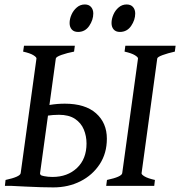

<svg xmlns="http://www.w3.org/2000/svg" viewBox="-20 -816 791 843"><path d="M214.8 0H1.5L4.4 -25.9Q68.4 -39.6 70.8 -55.7L140.1 -559.1Q140.6 -564.9 126.5 -573.7Q112.3 -582.5 81.5 -589.4L85.4 -615.2H308.6L305.2 -589.4Q274.4 -583.5 250.2 -575Q226.1 -566.4 225.1 -559.1L155.8 -54.7Q155.3 -48.3 168.7 -40.3Q182.1 -32.2 217.8 -24.9ZM214.4 6.8Q192.4 6.8 159.9 5.9Q127.4 4.9 92.3 3.2Q57.1 1.5 27.8 0L145 -54.2Q157.2 -45.9 174.1 -42.5Q190.9 -39.1 210.4 -39.1Q276.4 -39.1 318.1 -78.6Q359.9 -118.2 359.9 -186Q359.9 -218.8 347.9 -247.6Q335.9 -276.4 309.1 -294.2Q282.2 -312 238.8 -312Q212.9 -312 186 -307.9Q159.2 -303.7 143.6 -300.3L144 -343.3Q168 -350.1 199.7 -355.5Q231.4 -360.8 264.6 -360.8Q354 -360.8 401.6 -318.6Q449.2 -276.4 449.2 -207Q449.2 -143.1 417.7 -95Q386.2 -46.9 333 -20Q279.8 6.8 214.4 6.8ZM657.2 0H446.3L449.7 -25.9Q514.2 -39.6 516.6 -55.7L585.9 -559.1Q586.4 -564.9 572 -573.7Q557.6 -582.5 526.9 -589.4L530.3 -615.2H751L747.6 -589.4Q716.8 -582.5 694.1 -574.2Q671.4 -565.9 670.4 -559.1L601.6 -55.7Q600.6 -49.8 615 -41.3Q629.4 -32.7 660.2 -25.9ZM573.7 -756.8Q573.7 -728.5 555.7 -702.1Q537.6 -675.8 506.3 -675.8Q488.8 -675.8 479.2 -686.5Q469.7 -697.3 469.7 -714.8Q469.7 -732.9 477.8 -751.7Q485.8 -770.5 501 -783.4Q516.1 -796.4 536.1 -796.4Q554.2 -796.4 564 -785.2Q573.7 -773.9 573.7 -756.8ZM389.6 -756.8Q389.6 -728.5 371.6 -702.1Q353.5 -675.8 322.8 -675.8Q304.7 -675.8 295.2 -686.5Q285.6 -697.3 285.6 -714.8Q285.6 -732.9 293.9 -751.7Q302.2 -770.5 317.4 -783.4Q332.5 -796.4 352.5 -796.4Q370.1 -796.4 379.9 -785.2Q389.6 -773.9 389.6 -756.8Z"/></svg>

Font: Gentium Book Plus
Style: Italic
Weight: 400
Italic angle: -8°
Designer: Victor Gaultney, Annie Olsen, Iska Routamaa, Becca Hirsbrunner
Foundry: SIL International
Version: Version 6.101